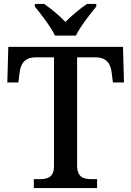

<svg xmlns="http://www.w3.org/2000/svg" viewBox="-20 -951 664 971"><path d="M258 -771H364C385 -816 436 -880 467 -918V-931H420C385 -908 341 -871 311 -840C281 -871 238 -908 203 -931H156V-918C187 -880 237 -816 258 -771ZM151 0H471V-45H443C403 -45 370 -54 370 -115V-661H462C522 -661 540 -626 545 -582L551 -534H607L602 -714H22L17 -534H73L79 -582C84 -626 102 -661 161 -661H253V-111C253 -53 219 -45 179 -45H151Z"/></svg>

Font: Noto Serif Tamil Medium
Style: Italic
Weight: 500
Italic angle: -12°
Designer: Indian Type Foundry, Tom Grace, and the Monotype Design Team
Foundry: Monotype Imaging Inc.
Version: Version 2.003